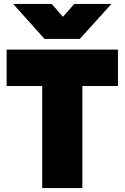

<svg xmlns="http://www.w3.org/2000/svg" viewBox="-20 -951 630 971"><path d="M193.5 0V-516H13.5V-700H576.5V-516H396.5V0ZM205.5 -754 46.5 -931H241.5L298.5 -866L355.5 -931H543.5L383.5 -754Z"/></svg>

Font: Geologica Black
Style: Regular
Weight: 900
Designer: Sindre Bremnes, Frode Helland
Foundry: Monokrom Skriftforlag AS
Version: Version 1.010;gftools[0.9.28]